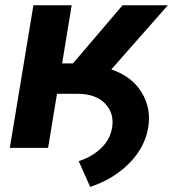

<svg xmlns="http://www.w3.org/2000/svg" viewBox="-20 -566 663 735"><path d="M17.6 0 107.9 -545.9H254.4L217.8 -323.2H259.3L449.2 -545.9H622.6L406.2 -300.3Q484.9 -273.4 522.2 -212.4Q559.6 -151.4 547.4 -78.1Q534.7 -1.5 474.4 59.3Q414.1 120.1 325.2 149.4L281.2 50.8Q331.1 35.2 366.2 2Q401.4 -31.2 409.2 -77.6Q418 -132.3 382.1 -169.7Q346.2 -207 275.9 -207H198.2L164.1 0Z"/></svg>

Font: Inter
Style: Bold Italic
Weight: 700
Italic angle: -9.39999°
Designer: Rasmus Andersson
Foundry: rsms
Version: Version 4.001;git-9221beed3